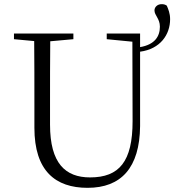

<svg xmlns="http://www.w3.org/2000/svg" viewBox="-20 -886 836 921"><path d="M220 -288V-389C220 -491 220 -591 221 -688L332 -698V-725H47V-698L144 -689C145 -590 145 -490 145 -389V-273C145 -66 246 15 400 15C561 15 650 -81 652 -281V-638C749 -651 796 -720 796 -794C796 -822 787 -843 780 -859C771 -865 764 -866 755 -866C735 -866 721 -852 721 -836C721 -812 747 -797 747 -758C747 -711 722 -672 652 -660V-725H492V-698L615 -686L616 -305C616 -111 552 -35 412 -35C294 -35 220 -102 220 -288Z"/></svg>

Font: Noto Serif CJK TC Light
Style: Regular
Weight: 300
Designer: Ryoko NISHIZUKA 西塚涼子 (kana & ideographs); Frank Grießhammer (Latin, Greek & Cyrillic); Wenlong ZHANG 张文龙 (bopomofo); San
Foundry: Adobe
Version: Version 2.001;hotconv 1.1.0;makeotfexe 2.6.0